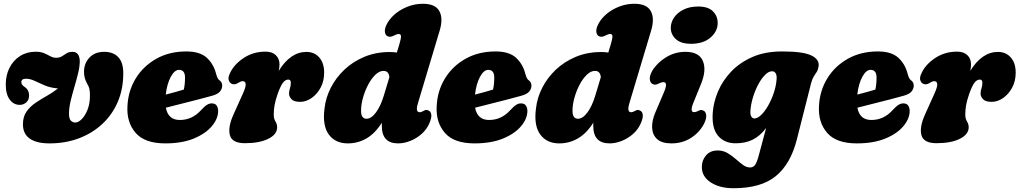

<svg xmlns="http://www.w3.org/2000/svg" viewBox="-20 -747 5400 1017"><path d="M633 -359Q633 -275.5 603.8 -207.2Q574.5 -139 521.2 -89.8Q468 -40.5 397 -14Q326 12.5 242.5 12.5Q173.5 12.5 137.5 -12.8Q101.5 -38 101.5 -88.5Q101.5 -128.5 120.2 -155.5Q139 -182.5 168.5 -202.5Q198 -222.5 229.8 -240.2Q261.5 -258 287 -278.5Q247 -282 217.2 -294.5Q187.5 -307 163.8 -318.5Q140 -330 117.5 -330Q93 -330 93 -311.5Q93 -297.5 110.5 -286.5Q134 -271 134 -241.5Q134.5 -219 119.8 -205.2Q105 -191.5 84.5 -191.5Q52.5 -191.5 31.5 -219.5Q10.5 -247.5 10.5 -299Q10.5 -349 30.5 -388.2Q50.5 -427.5 86.2 -450.2Q122 -473 169.5 -473Q196 -473 214.2 -465Q232.5 -457 246.8 -449Q261 -441 277 -441Q296 -441 308 -448.8Q320 -456.5 332.5 -464.5Q345 -472.5 366 -472.5Q382 -472.5 392 -460.2Q402 -448 402.5 -424Q402.5 -395.5 394 -360.2Q385.5 -325 374.2 -287Q363 -249 354.2 -212.5Q345.5 -176 345.5 -144.5Q345.5 -118 355.2 -108Q365 -98 379 -98Q395 -98 413 -116Q431 -134 443.8 -166.2Q456.5 -198.5 456.5 -241Q456.5 -264.5 453.2 -277.5Q450 -290.5 441.5 -304Q433.5 -318.5 429.2 -333.5Q425 -348.5 425 -366Q425 -411.5 453.8 -442Q482.5 -472.5 532 -472.5Q579.5 -472.5 606.2 -444.5Q633 -416.5 633 -359Z M1135.5 -159.5Q1135.5 -118.5 1102.2 -78.8Q1069 -39 1006.5 -13.2Q944 12.5 855.5 12.5Q747 12.5 698.8 -42.8Q650.5 -98 655 -183.5Q658.5 -265 698.5 -330.8Q738.5 -396.5 807.5 -435.5Q876.5 -474.5 967 -474.5Q1038 -474.5 1074.5 -441.8Q1111 -409 1124.5 -356.5Q1131.5 -330 1141 -323Q1157 -312.5 1157 -293.5Q1157 -276.5 1145 -262Q1133 -247.5 1100.5 -239Q1070.5 -230.5 1028.8 -219.8Q987 -209 942.2 -197.8Q897.5 -186.5 858.5 -176.5Q870.5 -111.5 932.5 -111.5Q997 -111.5 1043.5 -162Q1063.5 -184 1077.5 -192.5Q1091.5 -201 1107.5 -199Q1123 -197 1129.2 -185.2Q1135.5 -173.5 1135.5 -159.5ZM928 -377Q904.5 -377 884.5 -340Q864.5 -303 858 -246Q883.5 -252.5 908.8 -259.5Q934 -266.5 953.5 -272.5Q960 -298.5 960 -336.5Q960 -377 928 -377Z M1219 -300.5Q1202.5 -300.5 1193.8 -316.5Q1185 -332.5 1197.5 -358Q1218.5 -405 1269.8 -439.2Q1321 -473.5 1386.5 -473.5Q1421.5 -473.5 1441 -454.8Q1460.5 -436 1460.5 -405.5Q1460.5 -391.5 1456.5 -372Q1519 -472 1602.5 -472Q1645.5 -472 1671.2 -442.5Q1697 -413 1697 -362Q1697 -317 1678 -282.2Q1659 -247.5 1630 -227.5Q1601 -207.5 1570 -207.5Q1536.5 -207.5 1523.8 -221.8Q1511 -236 1511 -250.5Q1511 -265.5 1515.8 -279.2Q1520.5 -293 1520.5 -309Q1520.5 -325.5 1507 -325.5Q1491 -325.5 1478.2 -308.2Q1465.5 -291 1450.5 -249Q1438.5 -214 1434.2 -189.2Q1430 -164.5 1430 -140.5Q1430 -118 1439 -103.8Q1448 -89.5 1448 -73Q1448 -35 1401.2 -11.8Q1354.5 11.5 1277.5 11.5Q1210 11.5 1198 -30.2Q1186 -72 1216.5 -140L1268.5 -255.5Q1296 -317 1265 -317Q1256 -317 1243.5 -309Q1231 -300.5 1219 -300.5Z M2308.5 -583.5 2195 -204.5Q2186 -175.5 2188.8 -164Q2191.5 -152.5 2203 -152.5Q2211.5 -152.5 2224.5 -160Q2238.5 -168.5 2249.5 -161.5Q2262 -157 2264.5 -140.2Q2267 -123.5 2254.5 -94.5Q2240.5 -61.5 2213.2 -37.5Q2186 -13.5 2153 -0.5Q2120 12.5 2089 12.5Q2002.5 12.5 2002.5 -79.5Q2002.5 -88.5 2002.5 -97Q1967.5 -41 1921.8 -14.2Q1876 12.5 1822.5 12.5Q1756 12.5 1721.5 -34.8Q1687 -82 1699 -172.5Q1705 -228.5 1732 -281.8Q1759 -335 1804 -377.8Q1849 -420.5 1910 -446Q1971 -471.5 2045.5 -471.5Q2064.5 -471.5 2082 -468.5L2094.5 -509.5Q2104.5 -542.5 2104 -554.8Q2103.5 -567 2091.5 -567Q2083 -567 2066.5 -558.5Q2048.5 -549 2035.5 -554Q2021.5 -558.5 2018.8 -577.5Q2016 -596.5 2032 -625Q2059.5 -671 2111.5 -699Q2163.5 -727 2220.5 -727Q2286 -727 2307.2 -688Q2328.5 -649 2308.5 -583.5ZM1892.5 -160.5Q1892.5 -137 1900.5 -127.5Q1908.5 -118 1921 -118Q1946.5 -118 1971.2 -151Q1996 -184 2013 -240.5L2042.5 -338Q2039.5 -371.5 2011.5 -371.5Q1989.5 -371.5 1968.2 -351Q1947 -330.5 1930 -298.2Q1913 -266 1902.8 -229.5Q1892.5 -193 1892.5 -160.5Z M2773.5 -159.5Q2773.5 -118.5 2740.2 -78.8Q2707 -39 2644.5 -13.2Q2582 12.5 2493.5 12.5Q2385 12.5 2336.8 -42.8Q2288.5 -98 2293 -183.5Q2296.5 -265 2336.5 -330.8Q2376.5 -396.5 2445.5 -435.5Q2514.5 -474.5 2605 -474.5Q2676 -474.5 2712.5 -441.8Q2749 -409 2762.5 -356.5Q2769.5 -330 2779 -323Q2795 -312.5 2795 -293.5Q2795 -276.5 2783 -262Q2771 -247.5 2738.5 -239Q2708.5 -230.5 2666.8 -219.8Q2625 -209 2580.2 -197.8Q2535.5 -186.5 2496.5 -176.5Q2508.5 -111.5 2570.5 -111.5Q2635 -111.5 2681.5 -162Q2701.5 -184 2715.5 -192.5Q2729.5 -201 2745.5 -199Q2761 -197 2767.2 -185.2Q2773.5 -173.5 2773.5 -159.5ZM2566 -377Q2542.5 -377 2522.5 -340Q2502.5 -303 2496 -246Q2521.5 -252.5 2546.8 -259.5Q2572 -266.5 2591.5 -272.5Q2598 -298.5 2598 -336.5Q2598 -377 2566 -377Z M3428.5 -583.5 3315 -204.5Q3306 -175.5 3308.8 -164Q3311.5 -152.5 3323 -152.5Q3331.5 -152.5 3344.5 -160Q3358.5 -168.5 3369.5 -161.5Q3382 -157 3384.5 -140.2Q3387 -123.5 3374.5 -94.5Q3360.5 -61.5 3333.2 -37.5Q3306 -13.5 3273 -0.5Q3240 12.5 3209 12.5Q3122.5 12.5 3122.5 -79.5Q3122.5 -88.5 3122.5 -97Q3087.5 -41 3041.8 -14.2Q2996 12.5 2942.5 12.5Q2876 12.5 2841.5 -34.8Q2807 -82 2819 -172.5Q2825 -228.5 2852 -281.8Q2879 -335 2924 -377.8Q2969 -420.5 3030 -446Q3091 -471.5 3165.5 -471.5Q3184.5 -471.5 3202 -468.5L3214.5 -509.5Q3224.5 -542.5 3224 -554.8Q3223.5 -567 3211.5 -567Q3203 -567 3186.5 -558.5Q3168.5 -549 3155.5 -554Q3141.5 -558.5 3138.8 -577.5Q3136 -596.5 3152 -625Q3179.5 -671 3231.5 -699Q3283.5 -727 3340.5 -727Q3406 -727 3427.2 -688Q3448.5 -649 3428.5 -583.5ZM3012.5 -160.5Q3012.5 -137 3020.5 -127.5Q3028.5 -118 3041 -118Q3066.5 -118 3091.2 -151Q3116 -184 3133 -240.5L3162.5 -338Q3159.5 -371.5 3131.5 -371.5Q3109.5 -371.5 3088.2 -351Q3067 -330.5 3050 -298.2Q3033 -266 3022.8 -229.5Q3012.5 -193 3012.5 -160.5Z M3640 -515Q3587.5 -515 3560.5 -539.2Q3533.5 -563.5 3533 -599Q3533 -628 3550.2 -653.8Q3567.5 -679.5 3600.2 -696Q3633 -712.5 3678.5 -712.5Q3731 -712.5 3756.2 -687.2Q3781.5 -662 3781.5 -625Q3781.5 -581 3743.5 -548Q3705.5 -515 3640 -515ZM3653.5 -204.5Q3632 -153 3656.5 -153Q3666.5 -153 3679.5 -160Q3693.5 -168 3705 -161.5Q3717.5 -157 3720.5 -138.5Q3723.5 -120 3708.5 -90Q3684 -44 3639 -15.8Q3594 12.5 3536.5 12.5Q3486 12.5 3461 -10Q3436 -32.5 3434.2 -70Q3432.5 -107.5 3451.5 -152L3495.5 -255Q3509 -286.5 3507.8 -299.2Q3506.5 -312 3493 -312Q3484.5 -312 3468 -304Q3451.5 -295 3439 -301Q3425.5 -305.5 3422.2 -324.5Q3419 -343.5 3435 -372Q3460.5 -414.5 3507.8 -443.5Q3555 -472.5 3611 -472.5Q3682.5 -472.5 3703 -424Q3723.5 -375.5 3692.5 -300.5Z M4201 -9Q4168 121.5 4089.5 185.8Q4011 250 3865.5 250Q3792 250 3744.8 219.2Q3697.5 188.5 3697.5 137.5Q3697.5 101.5 3720 75.8Q3742.5 50 3781 50Q3810 50 3833.2 63.5Q3856.5 77 3876.5 94.8Q3896.5 112.5 3915 126.2Q3933.5 140 3953 140Q3971 140 3981 124.5Q3991 109 4001.5 67.5L4038 -69Q4006 -26.5 3967 -7.2Q3928 12 3877 12Q3816.5 12 3782.8 -28.5Q3749 -69 3755.5 -152Q3759.5 -206 3783.2 -262.5Q3807 -319 3852.2 -367Q3897.5 -415 3964.8 -444.8Q4032 -474.5 4122.5 -474.5Q4236.5 -474.5 4279.8 -452.2Q4323 -430 4315.5 -393Q4312.5 -375.5 4305.5 -365.2Q4298.5 -355 4290.8 -342.8Q4283 -330.5 4276.5 -307ZM3956 -172Q3952 -143 3958.8 -131.2Q3965.5 -119.5 3976 -119.5Q3992.5 -119.5 4011.5 -137.8Q4030.5 -156 4048 -186.2Q4065.5 -216.5 4078 -253Q4090.5 -289.5 4093.5 -326.5Q4095.5 -346.5 4089 -358Q4082.5 -369.5 4069.5 -369.5Q4051.5 -369.5 4033 -351Q4014.5 -332.5 3998.2 -303Q3982 -273.5 3970.8 -239Q3959.5 -204.5 3956 -172Z M4798.5 -159.5Q4798.5 -118.5 4765.2 -78.8Q4732 -39 4669.5 -13.2Q4607 12.5 4518.5 12.5Q4410 12.5 4361.8 -42.8Q4313.5 -98 4318 -183.5Q4321.5 -265 4361.5 -330.8Q4401.5 -396.5 4470.5 -435.5Q4539.5 -474.5 4630 -474.5Q4701 -474.5 4737.5 -441.8Q4774 -409 4787.5 -356.5Q4794.5 -330 4804 -323Q4820 -312.5 4820 -293.5Q4820 -276.5 4808 -262Q4796 -247.5 4763.5 -239Q4733.5 -230.5 4691.8 -219.8Q4650 -209 4605.2 -197.8Q4560.5 -186.5 4521.5 -176.5Q4533.5 -111.5 4595.5 -111.5Q4660 -111.5 4706.5 -162Q4726.5 -184 4740.5 -192.5Q4754.5 -201 4770.5 -199Q4786 -197 4792.2 -185.2Q4798.5 -173.5 4798.5 -159.5ZM4591 -377Q4567.5 -377 4547.5 -340Q4527.5 -303 4521 -246Q4546.5 -252.5 4571.8 -259.5Q4597 -266.5 4616.5 -272.5Q4623 -298.5 4623 -336.5Q4623 -377 4591 -377Z M4882 -300.5Q4865.5 -300.5 4856.8 -316.5Q4848 -332.5 4860.5 -358Q4881.5 -405 4932.8 -439.2Q4984 -473.5 5049.5 -473.5Q5084.5 -473.5 5104 -454.8Q5123.5 -436 5123.5 -405.5Q5123.5 -391.5 5119.5 -372Q5182 -472 5265.5 -472Q5308.5 -472 5334.2 -442.5Q5360 -413 5360 -362Q5360 -317 5341 -282.2Q5322 -247.5 5293 -227.5Q5264 -207.5 5233 -207.5Q5199.5 -207.5 5186.8 -221.8Q5174 -236 5174 -250.5Q5174 -265.5 5178.8 -279.2Q5183.5 -293 5183.5 -309Q5183.5 -325.5 5170 -325.5Q5154 -325.5 5141.2 -308.2Q5128.5 -291 5113.5 -249Q5101.5 -214 5097.2 -189.2Q5093 -164.5 5093 -140.5Q5093 -118 5102 -103.8Q5111 -89.5 5111 -73Q5111 -35 5064.2 -11.8Q5017.5 11.5 4940.5 11.5Q4873 11.5 4861 -30.2Q4849 -72 4879.5 -140L4931.5 -255.5Q4959 -317 4928 -317Q4919 -317 4906.5 -309Q4894 -300.5 4882 -300.5Z"/></svg>

Font: Fraunces 72pt S100 Black
Style: Italic
Weight: 900
Italic angle: -16°
Version: Version 1.000; ttfautohint (v1.8.3)